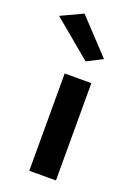

<svg xmlns="http://www.w3.org/2000/svg" viewBox="-182 -796 596 853"><g transform="rotate(20 116.0 -370.0)"><path d="M-39 -692 64 -740 214 -580 141 -542ZM72 -460H198V0H72Z"/></g></svg>

Font: Jost* Semi
Style: Regular
Weight: 600
Version: Version 3.7